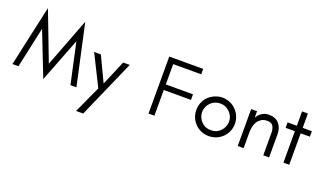

<svg xmlns="http://www.w3.org/2000/svg" viewBox="-88 -1313 3635 2151"><g transform="rotate(20 1729.5 -237.5)"><path d="M721.7 0H793C740.2 -241.2 687.5 -483.4 634.8 -724.6L412.1 -142.6L300.8 -433.6C262.7 -530.3 225.6 -627.9 189.5 -724.6C163.1 -604.5 135.7 -483.4 109.4 -362.3C83 -242.2 56.6 -121.1 30.3 0H101.6C119.1 -81.1 136.7 -161.1 154.3 -241.2C171.9 -322.3 189.5 -403.3 207 -484.4C275.4 -309.6 343.8 -134.8 412.1 40C514.6 -221.7 582 -396.5 616.2 -484.4Z M964.8 250C1116.2 -94.7 1217.8 -325.2 1268.6 -440.4H1190.4C1169.9 -390.6 1148.4 -341.8 1127.9 -293C1106.4 -243.2 1085 -194.3 1064.5 -144.5L994.1 -293C970.7 -341.8 947.3 -390.6 923.8 -440.4H843.8C935.5 -255.9 997.1 -133.8 1027.3 -72.3C953.1 88.9 904.3 196.3 879.9 250Z M2056.6 -615.2V-679.7H1652.3V0H1722.7V-306.6H2046.9V-373H1722.7V-615.2Z M2601.6 -221.7C2601.6 -250 2595.7 -283.2 2584 -309.6C2565.4 -360.4 2511.7 -416 2459 -434.6C2433.6 -445.3 2398.4 -452.1 2371.1 -452.1C2283.2 -452.1 2188.5 -394.5 2158.2 -309.6C2146.5 -281.2 2141.6 -252 2141.6 -221.7C2141.6 -92.8 2244.1 6.8 2371.1 6.8C2500 6.8 2601.6 -94.7 2601.6 -221.7ZM2531.2 -221.7C2531.2 -159.2 2490.2 -98.6 2432.6 -74.2C2414.1 -67.4 2393.6 -63.5 2371.1 -63.5C2326.2 -63.5 2289.1 -77.1 2257.8 -110.4C2250 -117.2 2243.2 -125 2237.3 -133.8C2232.4 -142.6 2227.5 -152.3 2223.6 -162.1C2213.9 -179.7 2210.9 -202.1 2210.9 -221.7C2210.9 -311.5 2283.2 -381.8 2371.1 -381.8C2417 -381.8 2451.2 -366.2 2484.4 -335C2515.6 -301.8 2531.2 -267.6 2531.2 -221.7Z M3020.5 0H3089.8V-275.4C3089.8 -323.2 3079.1 -361.3 3049.8 -399.4C3046.9 -402.3 3043 -406.2 3039.1 -409.2C3036.1 -413.1 3032.2 -417 3028.3 -419.9C3023.4 -422.9 3019.5 -425.8 3014.6 -428.7C3009.8 -431.6 3005.9 -433.6 3001 -435.5C2996.1 -438.5 2990.2 -440.4 2985.4 -441.4C2980.5 -443.4 2974.6 -445.3 2967.8 -446.3C2954.1 -448.2 2939.5 -449.2 2924.8 -449.2C2909.2 -449.2 2894.5 -447.3 2880.9 -443.4C2855.5 -434.6 2829.1 -419.9 2811.5 -398.4C2806.6 -393.6 2801.8 -387.7 2797.9 -381.8C2793 -376 2789.1 -370.1 2786.1 -364.3V-440.4H2715.8V0H2786.1V-183.6C2786.1 -229.5 2793 -279.3 2818.4 -318.4C2823.2 -327.1 2830.1 -335 2837.9 -341.8C2844.7 -348.6 2853.5 -355.5 2863.3 -362.3C2887.7 -376 2909.2 -378.9 2936.5 -378.9C2969.7 -378.9 2998 -364.3 3008.8 -332C3011.7 -327.1 3013.7 -321.3 3014.6 -315.4C3018.6 -302.7 3020.5 -288.1 3020.5 -275.4Z M3150.4 -375H3260.7V0H3330.1V-375H3439.5V-440.4H3330.1V-611.3H3260.7V-440.4H3150.4Z"/></g></svg>

Font: My Font
Style: Regular
Weight: 400
Designer: Alfredo Marco Pradil
Version: Version 0.001